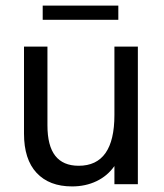

<svg xmlns="http://www.w3.org/2000/svg" viewBox="-20 -660 587 688"><path d="M66 -181V-493H150V-211Q150 -137.5 178 -101.8Q206 -66 262 -66Q390 -66 390 -248V-493H474V0H390V-65Q365 -29.5 325.8 -10.8Q286.5 8 238 8Q156.5 8 111.2 -40.5Q66 -89 66 -181ZM133 -640H404V-589H133Z"/></svg>

Font: HK Grotesk
Style: Regular
Weight: 400
Designer: Alfredo Marco Pradil
Foundry: Hanken Design Co.
Version: Version 3.001